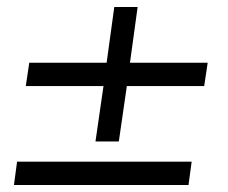

<svg xmlns="http://www.w3.org/2000/svg" viewBox="-20 -531 653 551"><path d="M254 -125 277 -284H54L64 -351H286L308 -511H375L353 -351H576L566 -284H344L321 -125ZM20 0 29 -67H530L521 0Z"/></svg>

Font: Chivo Medium ExtraLight
Style: Italic
Weight: 250
Italic angle: -8.05°
Version: Version 2.002